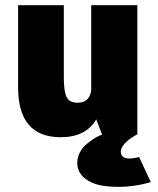

<svg xmlns="http://www.w3.org/2000/svg" viewBox="-20 -521 610 743"><path d="M215 10Q50 10 50 -183.5V-501H227V-219.5Q227 -166.5 238 -145Q249 -123.5 280.5 -123.5Q325.5 -123.5 333 -170.5V-501H511.5V0H509Q506.5 1.5 502.2 3.8Q498 6 487.5 13.2Q477 20.5 469 27.8Q461 35 454.2 45.5Q447.5 56 447.5 65.5Q447.5 104 515.5 87.5Q517.5 87 518.5 87L563.5 183.5Q520 197 471.2 200.8Q422.5 204.5 379.2 198Q336 191.5 307.5 168.5Q279 145.5 279 109.5Q279 88.5 288.8 69.5Q298.5 50.5 312.8 38.5Q327 26.5 341 17.2Q355 8 365 4L374.5 0H375L352.5 -59Q312 10 215 10Z"/></svg>

Font: League Mono Narrow ExtraBold
Style: Regular
Weight: 800
Width: 3
Designer: Tyler Finck
Foundry: The League of Moveable Type / Tyler Finck
Version: Version 2.210